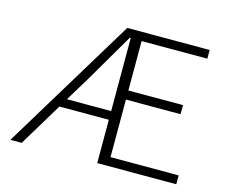

<svg xmlns="http://www.w3.org/2000/svg" viewBox="-101 -862 1191 1002"><g transform="rotate(15 494.5 -361.0)"><path d="M469 -722H914V-675H559V-408H854V-359H559V-48H927V0H500V-234H233L92 0H31ZM500 -281V-676H495L347 -423L261 -281Z"/></g></svg>

Font: Nebula Sans Light
Style: Regular
Weight: 300
Designer: Paul D. Hunt for Adobe (as Source Sans)
Foundry: Nebula Entertainment & Broadcasting LLC
Version: Version 1.010